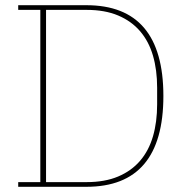

<svg xmlns="http://www.w3.org/2000/svg" viewBox="-20 -718 713 738"><path d="M50 -18H135V-680H50V-698H312Q608 -698 608 -349Q608 0 312 0H50ZM157 -18H313Q383 -18 434 -39.5Q485 -61 518.5 -100Q552 -139 568 -194Q584 -249 584 -317V-381Q584 -449 568 -504Q552 -559 518.5 -598Q485 -637 434 -658.5Q383 -680 313 -680H157Z"/></svg>

Font: IBM Plex Serif Thin
Style: Regular
Weight: 100
Designer: Mike Abbink, Paul van der Laan, Pieter van Rosmalen
Foundry: Bold Monday
Version: Version 3.001